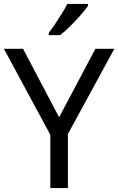

<svg xmlns="http://www.w3.org/2000/svg" viewBox="-20 -964 606 984"><path d="M283 -363 469 -714H566L328 -277V0H238V-273L0 -714H98ZM431 -934Q419 -916 394 -887.5Q369 -859 340.5 -830.5Q312 -802 288 -784H230V-796Q245 -815 262.5 -841Q280 -867 297 -894.5Q314 -922 325 -944H431Z"/></svg>

Font: Noto Sans Phoenician
Style: Regular
Weight: 400
Designer: Monotype Design Team
Foundry: Monotype Imaging Inc.
Version: Version 2.001; ttfautohint (v1.8.4.7-5d5b)